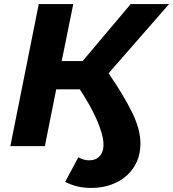

<svg xmlns="http://www.w3.org/2000/svg" viewBox="-20 -720 853 946"><path d="M429 206Q393 206 361.5 198.5Q330 191 301 176L366 55Q393 70 419 70Q452 70 471 49.5Q490 29 490 -6Q490 -31 481 -63.5Q472 -96 456 -132Q440 -168 418.5 -206Q397 -244 373 -280H257L201 0H31L171 -700H341L284 -419H387L624 -700H813L515 -359Q591 -248 631.5 -165Q672 -82 672 -13Q672 36 654.5 76Q637 116 604.5 145Q572 174 527.5 190Q483 206 429 206Z"/></svg>

Font: Argentum Sans SemiBold
Style: Italic
Weight: 600
Italic angle: -11°
Designer: Julieta Ulanovsky (font), Cristiano Sobral (main changes and remaster)
Foundry: Julieta Ulanovsky (font), Cristiano Sobral (main changes and remaster)
Version: Version 2.007;June 15, 2022;FontCreator 14.0.0.2814 64-bit; 